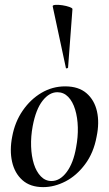

<svg xmlns="http://www.w3.org/2000/svg" viewBox="-20 -753 445 787"><path d="M157 14Q104 14 72 -14.5Q40 -43 29.5 -90Q19 -137 30 -193Q41 -253 73 -299.5Q105 -346 150 -372.5Q195 -399 247 -399Q302 -399 334.5 -371Q367 -343 377.5 -296.5Q388 -250 376 -193Q364 -127 329 -80Q294 -33 248.5 -9.5Q203 14 157 14ZM191 -11Q226 -11 253.5 -48Q281 -85 292 -149Q300 -191 299 -231Q298 -271 288 -304Q278 -337 259.5 -356Q241 -375 215 -375Q182 -375 154.5 -340Q127 -305 114 -236Q106 -193 107.5 -152.5Q109 -112 119 -80.5Q129 -49 147.5 -30Q166 -11 191 -11ZM250 -475 196 -727Q195 -732 207 -733Q219 -734 235.5 -731.5Q252 -729 264.5 -724.5Q277 -720 277 -716L259 -476Q259 -474 254.5 -473Q250 -472 250 -475Z"/></svg>

Font: Cormorant Garamond Light SemiBold
Style: Italic
Weight: 600
Italic angle: -10°
Version: Version 4.001